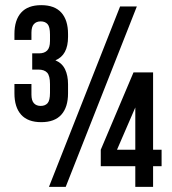

<svg xmlns="http://www.w3.org/2000/svg" viewBox="-20 -725 667 745"><path d="M174 -399Q174 -431 163 -443Q152 -455 129 -455H105V-518H132Q152 -518 163 -529Q174 -540 174 -566V-591Q174 -621 164.5 -631.5Q155 -642 138 -642Q121 -642 111.5 -631.5Q102 -621 102 -598V-570H36V-593Q36 -647 62 -676Q88 -705 140 -705Q192 -705 218 -676Q244 -647 244 -593V-582Q244 -511 195 -491Q221 -480 232.5 -456Q244 -432 244 -398V-363Q244 -309 218 -280Q192 -251 140 -251Q88 -251 62 -280Q36 -309 36 -363V-399H102V-358Q102 -335 111.5 -324.5Q121 -314 138 -314Q155 -314 164.5 -324.5Q174 -335 174 -365ZM446 -700H511L235 0H170ZM371 -144 498 -444H574V-144H607V-80H574V0H505V-80H371ZM505 -144V-308L434 -144Z"/></svg>

Font: BebasNeueW01-Regular
Style: Regular
Weight: 400
Designer: Ryoichi Tsunekawa
Foundry: Ryoichi Tsunekawa
Version: Version 1.30